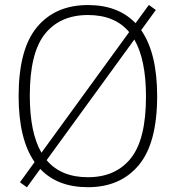

<svg xmlns="http://www.w3.org/2000/svg" viewBox="-20 -770 732 799"><path d="M634 -370Q634 -174.5 557.5 -82.8Q481 9 346 9Q219 9 147.5 -67L92 9.5L63 -11.5L124 -95.5Q57.5 -191 57.5 -370Q57.5 -565.5 134 -657.2Q210.5 -749 346 -749Q472 -749 544 -673.5L599.5 -749.5L628.5 -728.5L567.5 -644.5Q634 -549 634 -370ZM152.5 -134.5 517.5 -636.5Q458.5 -707.5 346 -707.5Q230.5 -707.5 167.2 -629Q104 -550.5 104 -372Q104 -218 152.5 -134.5ZM587.5 -368Q587.5 -522 539 -605.5L174 -103.5Q234 -32.5 346 -32.5Q461 -32.5 524.2 -111Q587.5 -189.5 587.5 -368Z"/></svg>

Font: Encode Sans ExtraLight
Style: Regular
Weight: 275
Designer: Multiple Designers
Foundry: Impallari Type
Version: Version 2.000